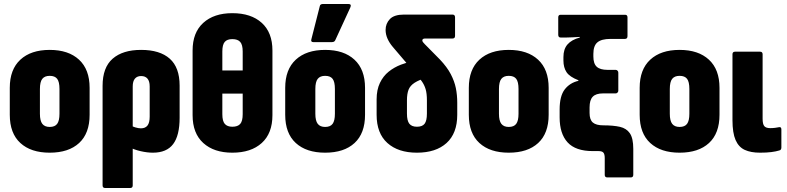

<svg xmlns="http://www.w3.org/2000/svg" viewBox="-20 -757 3945 962"><path d="M229 8Q135 8 82 -40.5Q29 -89 29 -182V-317Q29 -409 82 -458Q135 -507 229 -507Q323 -507 376 -458Q429 -409 429 -317V-182Q429 -89 376.5 -40.5Q324 8 229 8ZM229 -121Q255 -121 266.5 -136.5Q278 -152 278 -187V-311Q278 -347 266.5 -362Q255 -377 229 -377Q204 -377 192 -362Q180 -347 180 -311V-187Q180 -152 192 -136.5Q204 -121 229 -121Z M507 185Q494 185 494 172V-327Q494 -419 544.5 -463Q595 -507 687 -507Q781 -507 830.5 -463Q880 -419 880 -328V-167Q880 -78 847.5 -35Q815 8 746 8Q718 8 685 0.5Q652 -7 628 -20L627 -132Q641 -124 657 -119Q673 -114 686 -114Q708 -114 719 -128Q730 -142 730 -173V-324Q730 -350 719 -363Q708 -376 687 -376Q667 -376 656 -363Q645 -350 645 -324V172Q645 185 632 185Z M1144 -691Q1238 -691 1291.5 -642.5Q1345 -594 1345 -504V-180Q1345 -89 1291.5 -40.5Q1238 8 1144 8Q1052 8 998.5 -40.5Q945 -89 945 -180V-504Q945 -594 998.5 -642.5Q1052 -691 1144 -691ZM1144 -561Q1118 -561 1106 -547Q1094 -533 1094 -499V-404H1196V-499Q1196 -533 1183.5 -547Q1171 -561 1144 -561ZM1144 -122Q1171 -122 1183.5 -136Q1196 -150 1196 -185V-288H1094V-185Q1094 -150 1106.5 -136Q1119 -122 1144 -122Z M1609 8Q1515 8 1462 -40.5Q1409 -89 1409 -182V-317Q1409 -409 1462 -458Q1515 -507 1609 -507Q1703 -507 1756 -458Q1809 -409 1809 -317V-182Q1809 -89 1756.5 -40.5Q1704 8 1609 8ZM1609 -121Q1635 -121 1646.5 -136.5Q1658 -152 1658 -187V-311Q1658 -347 1646.5 -362Q1635 -377 1609 -377Q1584 -377 1572 -362Q1560 -347 1560 -311V-187Q1560 -152 1572 -136.5Q1584 -121 1609 -121ZM1550 -546Q1536 -546 1540 -560L1582 -725Q1583 -732 1587.5 -734.5Q1592 -737 1598 -737H1726Q1743 -737 1735 -719L1660 -556Q1656 -546 1643 -546Z M2069 8Q1975 8 1921 -40.5Q1867 -89 1867 -182V-259Q1867 -307 1883.5 -341.5Q1900 -376 1927.5 -398Q1955 -420 1989 -433Q2023 -446 2057 -453L2123 -370Q2080 -357 2057.5 -342.5Q2035 -328 2027 -307.5Q2019 -287 2019 -255V-188Q2019 -152 2031 -137Q2043 -122 2069 -122Q2096 -122 2107.5 -137Q2119 -152 2119 -188V-254Q2119 -289 2112.5 -310.5Q2106 -332 2093.5 -349.5Q2081 -367 2063 -387L1948 -522Q1931 -542 1921.5 -563.5Q1912 -585 1912 -607Q1912 -639 1933.5 -661.5Q1955 -684 2005 -684H2247Q2260 -684 2260 -670V-577Q2260 -564 2247 -564H2110Q2096 -564 2096 -554Q2096 -550 2100 -545Q2104 -540 2109 -535L2184 -459Q2220 -421 2238.5 -385.5Q2257 -350 2264 -315.5Q2271 -281 2271 -242V-182Q2271 -89 2217.5 -40.5Q2164 8 2069 8Z M2529 8Q2435 8 2382 -40.5Q2329 -89 2329 -182V-317Q2329 -409 2382 -458Q2435 -507 2529 -507Q2623 -507 2676 -458Q2729 -409 2729 -317V-182Q2729 -89 2676.5 -40.5Q2624 8 2529 8ZM2529 -121Q2555 -121 2566.5 -136.5Q2578 -152 2578 -187V-311Q2578 -347 2566.5 -362Q2555 -377 2529 -377Q2504 -377 2492 -362Q2480 -347 2480 -311V-187Q2480 -152 2492 -136.5Q2504 -121 2529 -121Z M3023 132Q3010 132 3010 119V35Q3010 16 3003.5 8Q2997 0 2979 0H2950Q2864 0 2824 -43.5Q2784 -87 2784 -169V-208Q2784 -276 2809.5 -309Q2835 -342 2878 -352V-355Q2834 -372 2818.5 -395.5Q2803 -419 2803 -454V-471Q2803 -511 2823.5 -534.5Q2844 -558 2885 -569V-572Q2864 -571 2848 -570Q2832 -569 2817 -569H2789Q2777 -569 2777 -583V-670Q2777 -683 2789 -683H3112Q3124 -683 3124 -670V-576Q3124 -562 3111 -562H3038Q2994 -562 2973.5 -545Q2953 -528 2953 -487V-474Q2953 -438 2970 -422.5Q2987 -407 3024 -407H3065Q3070 -407 3074 -403Q3078 -399 3078 -393V-303Q3078 -297 3074 -293Q3070 -289 3065 -289H3001Q2966 -289 2950 -272.5Q2934 -256 2934 -219V-191Q2934 -157 2950.5 -143Q2967 -129 3003 -129Q3053 -129 3086 -121.5Q3119 -114 3136 -89Q3153 -64 3153 -11V119Q3153 132 3140 132Z M3385 8Q3291 8 3238 -40.5Q3185 -89 3185 -182V-317Q3185 -409 3238 -458Q3291 -507 3385 -507Q3479 -507 3532 -458Q3585 -409 3585 -317V-182Q3585 -89 3532.5 -40.5Q3480 8 3385 8ZM3385 -121Q3411 -121 3422.5 -136.5Q3434 -152 3434 -187V-311Q3434 -347 3422.5 -362Q3411 -377 3385 -377Q3360 -377 3348 -362Q3336 -347 3336 -311V-187Q3336 -152 3348 -136.5Q3360 -121 3385 -121Z M3788 8Q3742 8 3711.5 -6Q3681 -20 3665.5 -55.5Q3650 -91 3650 -155V-485Q3650 -498 3663 -498H3788Q3801 -498 3801 -485V-162Q3801 -135 3809.5 -125Q3818 -115 3839 -115Q3852 -115 3863.5 -116.5Q3875 -118 3885 -120Q3895 -121 3895 -108V-18Q3895 -5 3884 -3Q3868 2 3844.5 5Q3821 8 3788 8Z"/></svg>

Font: Sofia Sans Condensed Black
Style: Regular
Weight: 900
Designer: Botio Nikoltchev, Ani Petrova
Foundry: lettersoup
Version: Version 4.101